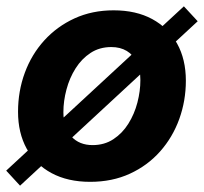

<svg xmlns="http://www.w3.org/2000/svg" viewBox="-30 -566 648 610"><path d="M256.3 11.7Q185.5 11.7 134 -15.9Q82.5 -43.5 54.9 -93.5Q27.3 -143.6 27.3 -210.9Q27.3 -276.4 48.8 -334.7Q70.3 -393.1 110.6 -437.5Q150.9 -481.9 206.8 -507.6Q262.7 -533.2 331.1 -533.2Q402.3 -533.2 453.6 -505.4Q504.9 -477.5 532.7 -427.5Q560.5 -377.4 560.5 -309.6Q560.5 -246.1 539.6 -188Q518.6 -129.9 478.8 -85Q439 -40 382.8 -14.2Q326.7 11.7 256.3 11.7ZM264.2 -105Q301.8 -105 330.3 -123.8Q358.9 -142.6 377.9 -173.1Q397 -203.6 406.5 -240Q416 -276.4 416 -311.5Q416 -344.7 404.8 -368.2Q393.6 -391.6 372.8 -404.1Q352.1 -416.5 323.7 -416.5Q286.1 -416.5 257.8 -397.9Q229.5 -379.4 210.2 -348.9Q190.9 -318.4 181.2 -281.7Q171.4 -245.1 171.4 -209.5Q171.4 -160.2 196.5 -132.6Q221.7 -105 264.2 -105ZM33.7 23.9 -10.3 -23.9 554.2 -545.9 598.1 -498.5Z"/></svg>

Font: Inter 28pt
Style: Bold Italic
Weight: 700
Italic angle: -9.3988°
Designer: Rasmus Andersson
Foundry: rsms
Version: Version 4.001;git-66647c0bb